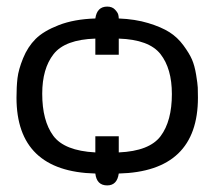

<svg xmlns="http://www.w3.org/2000/svg" viewBox="-20 -516 651 582"><path d="M30 -220Q30 -253 33 -279Q36 -305 50 -339.5Q64 -374 88 -398Q112 -422 158.5 -440Q205 -458 269 -460Q274 -496 305 -496Q320 -496 328.5 -487Q337 -478 338.5 -471.5Q340 -465 340 -460Q390 -458 429.5 -446Q469 -434 493.5 -418.5Q518 -403 536 -378.5Q554 -354 562 -335.5Q570 -317 574.5 -289.5Q579 -262 579.5 -250.5Q580 -239 580 -220Q580 4 340 10Q335 46 305 46Q273 46 269 10Q30 4 30 -220ZM108 -232Q108 -150 141.5 -104.5Q175 -59 269 -54V-103H340V-54Q433 -58 467 -103.5Q501 -149 501 -231Q501 -308 466.5 -352Q432 -396 340 -399V-350H269V-399Q177 -396 142.5 -352Q108 -308 108 -232Z"/></svg>

Font: CMU Sans Serif
Style: Medium
Weight: 500
Version: Version 0.7.0